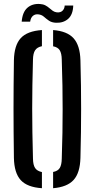

<svg xmlns="http://www.w3.org/2000/svg" viewBox="-20 -961 487 987"><path d="M195.5 6.5Q120 1.5 86.5 -35.2Q53 -72 51.5 -149.5Q50.5 -220.5 50 -282Q49.5 -343.5 49.5 -401.8Q49.5 -460 50 -520.8Q50.5 -581.5 51.5 -650.5Q53 -728 86.5 -764.8Q120 -801.5 195.5 -806.5V-723.5Q171 -718.5 160.5 -702.5Q150 -686.5 149.5 -654.5Q147.5 -584.5 146.5 -523Q145.5 -461.5 145.5 -402.5Q145.5 -343.5 146.5 -281Q147.5 -218.5 149.5 -145.5Q150 -113 160.5 -97.2Q171 -81.5 195.5 -76.5ZM253 6.5V-77Q277.5 -81.5 287.2 -97.5Q297 -113.5 297.5 -145.5Q300 -217 301 -279Q302 -341 302 -399.8Q302 -458.5 301 -520.8Q300 -583 297.5 -654.5Q297 -686.5 287.2 -702.5Q277.5 -718.5 253 -723V-806.5Q325.5 -801 358.5 -764Q391.5 -727 393.5 -650.5Q395.5 -581.5 396.2 -520.8Q397 -460 397 -401.5Q397 -343 396.2 -281.8Q395.5 -220.5 393.5 -149.5Q391.5 -72.5 358.5 -36Q325.5 0.5 253 6.5ZM312.5 -932.5H356.5Q355 -886 330.5 -864.2Q306 -842.5 268 -844Q245.5 -845 231.5 -854.8Q217.5 -864.5 206 -874.8Q194.5 -885 178.5 -887Q161.5 -889.5 149.8 -880Q138 -870.5 135 -849.5H91.5Q95.5 -899 120.8 -921Q146 -943 185 -940.5Q201.5 -939.5 213 -933.5Q224.5 -927.5 233.5 -919.5Q242.5 -911.5 251.5 -905.2Q260.5 -899 272 -897.5Q291 -895.5 301.5 -906Q312 -916.5 312.5 -932.5Z"/></svg>

Font: Big Shoulders Stencil Text Thin SemiBold
Style: Regular
Weight: 600
Version: Version 2.001